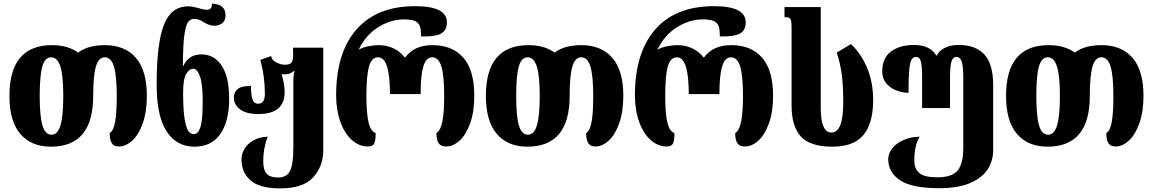

<svg xmlns="http://www.w3.org/2000/svg" viewBox="-20 -799 6359 1059"><path d="M32 -270Q32 -550 267 -550Q354 -550 411 -509Q465 -550 558 -550Q669 -550 729.5 -480Q790 -410 790 -270Q790 -183 767.5 -119.5Q745 -56 709.5 -23.5Q674 9 636 9Q608 9 596.5 -9.5Q585 -28 585 -65Q606 -77 615 -126.5Q624 -176 624 -270Q624 -381 608.5 -432Q593 -483 558 -483Q524 -483 509 -432.5Q494 -382 494 -270Q494 10 261 10Q152 10 92 -60.5Q32 -131 32 -270ZM329 -270Q329 -381 313 -432Q297 -483 262 -483Q228 -483 213.5 -432.5Q199 -382 199 -270Q199 -159 214 -107.5Q229 -56 264 -56Q298 -56 313.5 -107.5Q329 -159 329 -270Z M844 -332Q844 -484 861.5 -579Q879 -674 917 -719Q955 -764 1018 -764Q1038 -764 1070 -756Q1103 -745 1122 -745Q1134 -745 1141.5 -752Q1149 -759 1149 -779Q1224 -776 1224 -715Q1224 -685 1205.5 -671Q1187 -657 1163 -657Q1147 -657 1133.5 -662Q1120 -667 1103 -677Q1076 -695 1052 -695Q1030 -695 1017 -677Q1004 -659 996.5 -603Q989 -547 989 -436H992Q1004 -464 1028.5 -481.5Q1053 -499 1091 -499Q1162 -499 1203 -436.5Q1244 -374 1244 -254Q1244 -132 1196 -61Q1148 10 1052 10Q954 10 899 -74.5Q844 -159 844 -332ZM1098 -241Q1098 -335 1083 -377.5Q1068 -420 1046 -420Q1024 -420 1007 -391Q990 -362 990 -287Q990 -189 999 -139Q1008 -89 1020.5 -74Q1033 -59 1050 -59Q1072 -59 1085 -96.5Q1098 -134 1098 -241Z M1312 80Q1312 49 1329 21Q1346 -7 1379 -25.5Q1412 -44 1457 -45Q1446 -20 1439 16Q1432 52 1432 92Q1432 138 1450.5 159Q1469 180 1514 180Q1562 180 1580 143Q1598 106 1598 18V-353Q1598 -379 1604 -406H1598Q1587 -396 1575.5 -392.5Q1564 -389 1548 -389Q1538 -389 1533 -390Q1550 -337 1550 -291Q1550 -170 1405 -170Q1338 -170 1304 -196Q1270 -222 1270 -260Q1270 -290 1290.5 -307.5Q1311 -325 1364 -325Q1364 -281 1371.5 -254Q1379 -227 1404 -227Q1441 -227 1441 -282Q1441 -376 1416 -469L1476 -490Q1477 -469 1502.5 -455.5Q1528 -442 1551 -442Q1579 -442 1588 -454Q1597 -466 1597 -498Q1597 -522 1596 -536H1763V31Q1763 118 1707.5 179Q1652 240 1525 240Q1413 240 1362.5 196.5Q1312 153 1312 80Z M1834 -273Q1834 -509 1946.5 -637Q2059 -765 2270 -765Q2445 -765 2445 -676Q2445 -630 2411 -613Q2377 -596 2302 -598Q2303 -636 2295.5 -655.5Q2288 -675 2268 -683.5Q2248 -692 2208 -692Q2135 -692 2065.5 -648.5Q1996 -605 1958 -524Q1975 -536 2008 -543Q2041 -550 2067 -550Q2159 -550 2214 -481Q2241 -517 2278 -533.5Q2315 -550 2365 -550Q2475 -550 2535.5 -481Q2596 -412 2596 -270Q2596 -182 2573 -118.5Q2550 -55 2514.5 -23Q2479 9 2440 9Q2411 9 2399 -9.5Q2387 -28 2387 -65Q2409 -77 2419.5 -127Q2430 -177 2430 -270Q2430 -381 2414.5 -432Q2399 -483 2364 -483Q2330 -483 2315 -432.5Q2300 -382 2300 -280H2131Q2131 -380 2115 -431.5Q2099 -483 2065 -483Q2030 -483 2015.5 -433Q2001 -383 2001 -270Q2001 -172 2013 -123Q2025 -74 2052 -65Q2052 -24 2044 -7.5Q2036 9 2009 9Q1961 9 1921 -26.5Q1881 -62 1857.5 -126.5Q1834 -191 1834 -273Z M2660 -270Q2660 -550 2895 -550Q2982 -550 3039 -509Q3093 -550 3186 -550Q3297 -550 3357.5 -480Q3418 -410 3418 -270Q3418 -183 3395.5 -119.5Q3373 -56 3337.5 -23.5Q3302 9 3264 9Q3236 9 3224.5 -9.5Q3213 -28 3213 -65Q3234 -77 3243 -126.5Q3252 -176 3252 -270Q3252 -381 3236.5 -432Q3221 -483 3186 -483Q3152 -483 3137 -432.5Q3122 -382 3122 -270Q3122 10 2889 10Q2780 10 2720 -60.5Q2660 -131 2660 -270ZM2957 -270Q2957 -381 2941 -432Q2925 -483 2890 -483Q2856 -483 2841.5 -432.5Q2827 -382 2827 -270Q2827 -159 2842 -107.5Q2857 -56 2892 -56Q2926 -56 2941.5 -107.5Q2957 -159 2957 -270Z M3482 -273Q3482 -509 3594.5 -637Q3707 -765 3918 -765Q4093 -765 4093 -676Q4093 -630 4059 -613Q4025 -596 3950 -598Q3951 -636 3943.5 -655.5Q3936 -675 3916 -683.5Q3896 -692 3856 -692Q3783 -692 3713.5 -648.5Q3644 -605 3606 -524Q3623 -536 3656 -543Q3689 -550 3715 -550Q3807 -550 3862 -481Q3889 -517 3926 -533.5Q3963 -550 4013 -550Q4123 -550 4183.5 -481Q4244 -412 4244 -270Q4244 -182 4221 -118.5Q4198 -55 4162.5 -23Q4127 9 4088 9Q4059 9 4047 -9.5Q4035 -28 4035 -65Q4057 -77 4067.5 -127Q4078 -177 4078 -270Q4078 -381 4062.5 -432Q4047 -483 4012 -483Q3978 -483 3963 -432.5Q3948 -382 3948 -280H3779Q3779 -380 3763 -431.5Q3747 -483 3713 -483Q3678 -483 3663.5 -433Q3649 -383 3649 -270Q3649 -172 3661 -123Q3673 -74 3700 -65Q3700 -24 3692 -7.5Q3684 9 3657 9Q3609 9 3569 -26.5Q3529 -62 3505.5 -126.5Q3482 -191 3482 -273Z M4346 -216V-641Q4346 -669 4344 -681.5Q4342 -694 4335 -699Q4328 -704 4312 -704H4307V-760H4507V-203Q4507 -68 4566 -68Q4597 -68 4614 -107Q4631 -146 4631 -238Q4631 -330 4622.5 -391Q4614 -452 4595 -509L4674 -556Q4731 -501 4763.5 -422.5Q4796 -344 4796 -247Q4796 -119 4742.5 -54.5Q4689 10 4571 10Q4446 10 4396 -47.5Q4346 -105 4346 -216Z M4879 79Q4879 49 4900.5 20.5Q4922 -8 4962 -26Q5002 -44 5053 -45Q5038 -23 5030.5 11.5Q5023 46 5023 86Q5023 132 5050.5 155.5Q5078 179 5151 179Q5230 179 5261.5 142Q5293 105 5293 18V-367Q5293 -435 5284.5 -460Q5276 -485 5254 -485Q5236 -485 5228 -459.5Q5220 -434 5220 -369V-203H5066V-369Q5066 -436 5059 -460.5Q5052 -485 5033 -485Q5016 -485 5007.5 -470Q4999 -455 4995 -413.5Q4991 -372 4991 -287Q4960 -287 4926 -299.5Q4892 -312 4869 -338.5Q4846 -365 4846 -405Q4846 -479 4894.5 -515Q4943 -551 5022 -551Q5111 -551 5145 -491Q5179 -551 5269 -551Q5360 -551 5409 -499Q5458 -447 5458 -327V30Q5458 84 5430 131Q5402 178 5335.5 208.5Q5269 239 5160 239Q5009 239 4944 195Q4879 151 4879 79Z M5529 -270Q5529 -550 5764 -550Q5851 -550 5908 -509Q5962 -550 6055 -550Q6166 -550 6226.5 -480Q6287 -410 6287 -270Q6287 -183 6264.5 -119.5Q6242 -56 6206.5 -23.5Q6171 9 6133 9Q6105 9 6093.5 -9.5Q6082 -28 6082 -65Q6103 -77 6112 -126.5Q6121 -176 6121 -270Q6121 -381 6105.5 -432Q6090 -483 6055 -483Q6021 -483 6006 -432.5Q5991 -382 5991 -270Q5991 10 5758 10Q5649 10 5589 -60.5Q5529 -131 5529 -270ZM5826 -270Q5826 -381 5810 -432Q5794 -483 5759 -483Q5725 -483 5710.5 -432.5Q5696 -382 5696 -270Q5696 -159 5711 -107.5Q5726 -56 5761 -56Q5795 -56 5810.5 -107.5Q5826 -159 5826 -270Z"/></svg>

Font: Noto Serif Georgian Black Cond
Style: Regular
Weight: 900
Width: 3
Designer: Monotype Design team
Foundry: Monotype Imaging Inc.
Version: Version 1.000